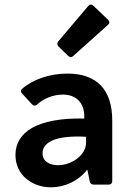

<svg xmlns="http://www.w3.org/2000/svg" viewBox="-20 -799 568 831"><path d="M447.3 -713.9 383.8 -774.4C376 -782.2 368.2 -780.3 361.3 -772.5L232.4 -620.1C226.6 -613.3 226.6 -604.5 233.4 -597.7L274.4 -557.6C281.2 -550.8 290 -549.8 296.9 -556.6L447.3 -691.4C455.1 -698.2 455.1 -706.1 447.3 -713.9ZM271.5 -480.5C195.3 -480.5 121.1 -455.1 75.2 -414.1C68.4 -408.2 69.3 -400.4 76.2 -393.6L118.2 -347.7C125 -340.8 132.8 -339.8 140.6 -346.7C168 -372.1 210 -389.6 252 -389.6C313.5 -389.6 346.7 -349.6 344.7 -290V-286.1C139.6 -290 46.9 -226.6 46.9 -127.9C46.9 -42 118.2 11.7 201.2 11.7C258.8 11.7 318.4 -14.6 356.4 -63.5H358.4L368.2 -13.7C370.1 -4.9 377 0 385.7 0H450.2C460 0 465.8 -5.9 465.8 -15.6V-277.3C465.8 -411.1 399.4 -480.5 271.5 -480.5ZM231.4 -84C197.3 -84 164.1 -98.6 164.1 -135.7C164.1 -179.7 213.9 -214.8 352.5 -207V-181.6C352.5 -127 289.1 -84 231.4 -84Z"/></svg>

Font: Ed Sans Neue SemiBold
Style: Regular
Weight: 600
Designer: Stephen Hutchings
Version: Version 1.004;PS 001.004;hotconv 1.0.88;makeotf.lib2.5.64775